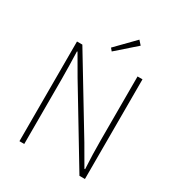

<svg xmlns="http://www.w3.org/2000/svg" viewBox="-214 -1072 1124 1211"><g transform="rotate(30 348.0 -466.5)"><path d="M110 0H145V-473C145 -542 143 -604 141 -672H145L228 -529L547 0H587V-726H551V-259C551 -191 553 -124 557 -54H552L469 -197L149 -726H110ZM331 -781 471 -904 445 -933 315 -800Z"/></g></svg>

Font: Noto Sans Japanese Thin
Style: Regular
Weight: 100
Designer: Ryoko NISHIZUKA (kana & ideographs); Paul D. Hunt (Latin, Greek & Cyrillic); Wenlong ZHANG (bopomofo); Sandoll Communica
Foundry: Adobe Systems Incorporated
Version: Version 1.000;PS 1;hotconv 1.0.78;makeotf.lib2.5.61930